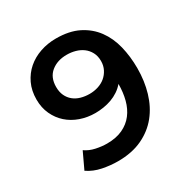

<svg xmlns="http://www.w3.org/2000/svg" viewBox="-163 -853 983 1006"><g transform="rotate(-30 328.0 -350.0)"><path d="M292 -268Q244 -268 201.5 -283Q159 -298 127.5 -326Q96 -354 77.5 -394Q59 -434 59 -483Q59 -537 79 -579Q99 -621 132.5 -650Q166 -679 211 -694.5Q256 -710 306 -710Q387 -710 442.5 -682Q498 -654 533 -606.5Q568 -559 583.5 -496Q599 -433 599 -362Q599 -285 579 -217.5Q559 -150 518.5 -99.5Q478 -49 415.5 -19.5Q353 10 268 10Q223 10 175.5 0.5Q128 -9 90 -35L136 -133Q163 -114 198 -106.5Q233 -99 265 -99Q320 -99 359.5 -117.5Q399 -136 424 -168.5Q449 -201 460.5 -245Q472 -289 472 -340Q456 -321 435 -307Q414 -293 390.5 -284.5Q367 -276 341.5 -272Q316 -268 292 -268ZM313 -608Q256 -608 218.5 -577.5Q181 -547 181 -489Q181 -459 191.5 -436.5Q202 -414 220.5 -399Q239 -384 263.5 -377Q288 -370 316 -370Q343 -370 368 -378Q393 -386 411.5 -401.5Q430 -417 441.5 -439.5Q453 -462 453 -490Q453 -520 441 -542.5Q429 -565 409.5 -579.5Q390 -594 365 -601Q340 -608 313 -608Z"/></g></svg>

Font: Afrihost Sans Med
Style: Regular
Weight: 500
Designer: Afrihost SP Pty Ltd
Version: Version 1.000